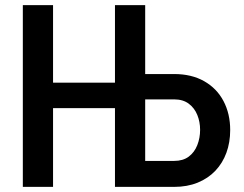

<svg xmlns="http://www.w3.org/2000/svg" viewBox="-20 -731 956 751"><path d="M456.1 -407.7V-308.1H160.2V-407.7ZM187.5 -710.9V0H69.3V-710.9ZM514.2 -441.4H661.1Q729.5 -441.4 778.8 -413.3Q828.1 -385.3 854.2 -335.7Q880.4 -286.1 880.4 -222.2Q880.4 -173.8 865.5 -133.3Q850.6 -92.8 822.3 -63Q793.9 -33.2 753.2 -16.6Q712.4 0 661.1 0H429.7V-710.9H547.9V-101.6H661.1Q695.8 -101.6 718.3 -118.4Q740.7 -135.3 751.7 -163.3Q762.7 -191.4 762.7 -223.1Q762.7 -254.4 751.7 -281.5Q740.7 -308.6 718.3 -325.4Q695.8 -342.3 661.1 -342.3H514.2Z"/></svg>

Font: Roboto Condensed Medium
Style: Regular
Weight: 500
Designer: Christian Robertson
Foundry: Google
Version: Version 3.0